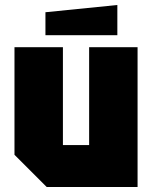

<svg xmlns="http://www.w3.org/2000/svg" viewBox="-20 -749 609 769"><path d="M531 -560V0H167L38 -129V-560H232V-168H337V-560ZM162 -608V-700L450 -729V-608Z"/></svg>

Font: Tektur SemiCondensed ExtraBold
Style: Regular
Weight: 800
Width: 4
Designer: Adam Jagosz
Foundry: Adam Jagosz
Version: Version 1.005;gftools[0.9.30]